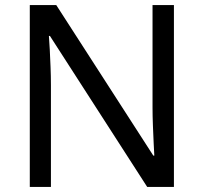

<svg xmlns="http://www.w3.org/2000/svg" viewBox="-20 -734 800 754"><path d="M663 0H558L176 -593H172Q174 -570 175.5 -538.5Q177 -507 178.5 -471.5Q180 -436 180 -399V0H97V-714H201L582 -123H586Q585 -139 583.5 -171Q582 -203 580.5 -241Q579 -279 579 -311V-714H663Z"/></svg>

Font: hexlbangla05
Style: Book
Weight: 400
Designer: Jelle Bosma - Monotype Design Team
Foundry: Monotype Imaging Inc.
Version: Version 2.003